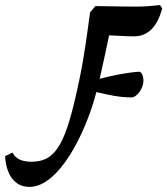

<svg xmlns="http://www.w3.org/2000/svg" viewBox="-238 -497 658 755"><path d="M-122 238C-8 238 98 31 141 -135C187 -124 232 -114 278 -114C302 -114 326 -151 326 -179C326 -200 318 -215 309 -215C261 -212 198 -199 154 -187C166 -239 183 -320 191 -358C224 -357 256 -354 289 -354C368 -354 391 -433 400 -464L391 -477C360 -474 334 -471 299 -471C232 -471 191 -473 137 -473L116 -448C106 -375 95 -281 72 -174C22 63 -15 139 -114 139C-162 139 -179 121 -189 103L-218 117C-216 164 -196 238 -122 238Z"/></svg>

Font: STIX Two Text
Style: Bold Italic
Weight: 700
Italic angle: -12°
Designer: Ross Mills, John Hudson & Paul Hanslow, Tiro Typeworks Ltd; with prior portions MicroPress Inc. and Coen Hoffman, Elsevi
Foundry: Tiro Typeworks Ltd
Version: Version 2.13 b171